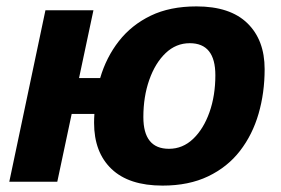

<svg xmlns="http://www.w3.org/2000/svg" viewBox="-20 -568 878 600"><path d="M9 0 122 -536H272L227 -324H293Q312 -389 351.5 -439.5Q391 -490 451 -519Q511 -548 594 -548Q699 -548 753 -495.5Q807 -443 807 -352Q807 -278 788 -212.5Q769 -147 730 -96.5Q691 -46 630.5 -17Q570 12 488 12Q383 12 328.5 -40Q274 -92 274 -184Q274 -198 275 -212H204L159 0ZM508 -103Q551 -103 583.5 -134Q616 -165 634.5 -217Q653 -269 653 -333Q653 -433 573 -433Q530 -433 497.5 -402Q465 -371 446.5 -318.5Q428 -266 428 -202Q428 -103 508 -103Z"/></svg>

Font: Geist
Style: Bold Italic
Weight: 700
Italic angle: -12°
Designer: Basement.studio, Andrés Briganti, Mateo Zaragoza
Foundry: Basement.studio, Vercel, Andrés Briganti, Guido Ferreyra, Mateo Zaragoza
Version: Version 1.500; ttfautohint (v1.8.4.7-5d5b)